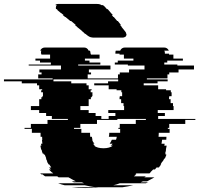

<svg xmlns="http://www.w3.org/2000/svg" viewBox="-158 -940 1007 970"><path d="M641 -339H829V-334H778V-314H697V-294H690V-289H699V-269H644V-264Q644 -260 643.5 -256.5Q643 -253 643 -249H683Q683 -245 682.5 -241.5Q682 -238 682 -234H661L658 -214H674Q673 -212 673 -209Q673 -206 672 -204H684Q683 -199 682 -194Q681 -189 680 -184H681Q680 -179 679 -174Q678 -169 676 -164H680Q680 -163 678 -159H683Q681 -154 679 -149Q677 -144 675 -139H672L664 -124H662L653 -109H656Q653 -105 650 -101.5Q647 -98 645 -94H633Q629 -88 625 -84H616L601 -69H603L597 -64H531L525 -59H531L518 -49H579L571 -44H622Q613 -39 604 -34Q595 -29 585 -24H565Q562 -23 559 -22Q556 -21 553 -19H592Q588 -18 585 -17Q582 -16 579 -14H447Q440 -11 431.5 -8.5Q423 -6 414 -4H515Q502 -1 488.5 1.5Q475 4 461 6H340Q324 8 306.5 9Q289 10 272 10Q254 10 237 9Q220 8 203 6H324Q310 4 296.5 1.5Q283 -1 270 -4H169Q160 -6 152 -8.5Q144 -11 136 -14H267Q264 -16 260.5 -17Q257 -18 254 -19H215L204 -24H225Q215 -29 206 -34Q197 -39 188 -44H138Q136 -46 134.5 -47Q133 -48 131 -49H70Q66 -51 63 -54Q60 -57 57 -59H51L45 -64H111L105 -69H104L89 -84H99L90 -94H101L91 -109H88L79 -124H81Q79 -128 77.5 -131.5Q76 -135 74 -139H76Q74 -144 72 -149Q70 -154 68 -159H64L62 -164H58Q54 -173 52 -184H50Q49 -189 48 -194Q47 -199 46 -204H51Q50 -206 50 -209Q50 -212 49 -214H56L54 -234H56Q55 -238 55 -241.5Q55 -245 55 -249H47V-269H3V-289H-34V-294H-2V-314H82V-334H185V-339H104V-354H75V-369H40V-384H-2V-404H40V-439H51V-449H56V-454H59V-474H50V-484H55V-489H40V-509H29V-519H-48V-529H-138V-539H108V-544H35V-564H52V-574H41V-589H150V-609H-13V-614H99V-624H44V-634H21V-644H95V-664H51V-669H49V-673Q49 -681 51 -684H45Q52 -700 70 -700H266Q283 -700 290 -684H296Q299 -680 299 -673V-669H301V-664H345V-644H271V-634H294V-624H349V-614H237V-609H400V-589H291V-574H302V-564H285V-544H438V-564H447V-574H494V-589H572V-609H488V-614H422V-624H437V-634H516V-644H468V-664H446V-669H425V-673Q425 -681 427 -684H449Q456 -700 474 -700H670Q688 -700 695 -684H672Q675 -680 675 -673V-669H696V-664H718V-644H766V-634H687V-624H672V-614H738V-609H822V-589H744V-574H697V-564H688V-544H584V-539H689V-529H638V-519H568V-509H641V-489H681V-484H705V-474H709V-454H697V-449H696V-439H704V-419H716V-404H719V-384H639V-369H675V-354H641ZM325 -354H354V-339H391V-354H425V-369H389V-384H469V-404H466V-419H454V-439H446V-449H447V-454H459V-474H455V-484H431V-489H391V-509H318V-519H388V-529H439V-539H112V-529H202V-519H279V-509H290V-489H305V-484H300V-474H309V-454H306V-449H301V-439H290V-404H248V-384H290V-369H325ZM528 -334H579V-339H435V-334H332V-314H248V-294H216V-289H253V-269H297V-268Q297 -263 297 -258.5Q297 -254 298 -249H306L309 -234H308Q310 -224 319 -214H312Q316 -208 322 -204H317Q334 -191 365 -191Q395 -191 412 -204H401Q407 -208 411 -214H396Q402 -222 407 -234H428Q430 -238 430.5 -241.5Q431 -245 432 -249H392Q393 -254 393.5 -258.5Q394 -263 394 -268V-269H449V-289H440V-294H447V-314H528ZM480 -769H481V-766Q481 -759 476 -754H474Q470 -750 462 -750H315Q308 -750 303 -751.5Q298 -753 293 -754H296Q290 -756 285.5 -759.5Q281 -763 276 -767L274 -769H272L266 -774H267L255 -784H256L231 -804H232L220 -814H225L201 -834H197L173 -854H171L159 -864H163L151 -874H150L133 -888Q132 -890 131 -891.5Q130 -893 130 -894H125Q124 -896 124 -900Q124 -909 129 -914H121Q126 -920 136 -920H332Q347 -920 355 -914H362Q365 -912 368.5 -909Q372 -906 376 -901L382 -894H386L403 -874L412 -864H407L415 -854H417L434 -834H437L453 -814H449L457 -804H456L476 -779Q477 -778 479 -774H478Z"/></svg>

Font: Rubik Glitch
Style: Regular
Weight: 400
Designer: Hubert and Fischer, NaN
Foundry: Hubert and Fischer, NaN
Version: Version 2.200